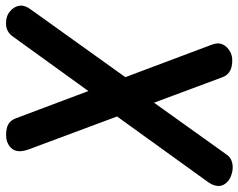

<svg xmlns="http://www.w3.org/2000/svg" viewBox="-124 -714 813 655"><g transform="rotate(-90 282.5 -386.5)"><path d="M-8 -15Q-24 -29 -24.5 -46Q-25 -63 -12 -82L236 -426L268 -448L486 -750Q502 -772 528.5 -772.5Q555 -773 571 -759Q588 -745 590.5 -726.5Q593 -708 577 -687L315 -321L285 -303L82 -19Q72 -5 55 -1Q38 3 20.5 -1.5Q3 -6 -8 -15ZM432 -7Q412 3 384.5 -2.5Q357 -8 347 -33L100 -696Q90 -724 97 -742Q104 -760 127 -769Q147 -775 171.5 -770Q196 -765 206 -740L457 -72Q466 -50 458.5 -33.5Q451 -17 432 -7Z"/></g></svg>

Font: Edu QLD Beginner
Style: Bold
Weight: 700
Designer: Tina and Corey Anderson
Foundry: Google for Education
Version: Version 1.003